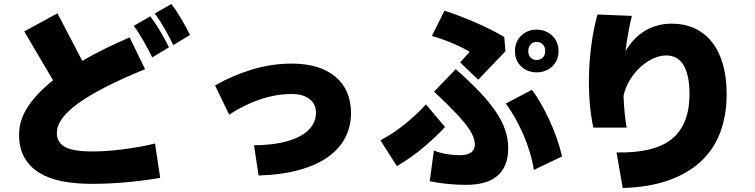

<svg xmlns="http://www.w3.org/2000/svg" viewBox="-20 -858 3800 966"><path d="M842 -838Q866 -807 892 -763Q918 -719 936 -682L852 -631Q843 -650 831.5 -671.5Q820 -693 808 -714Q796 -735 783.5 -754.5Q771 -774 759 -790ZM710 -510Q489 -420 377.5 -341Q266 -262 266 -189Q266 -142 306.5 -119Q347 -96 446 -96Q483 -96 523.5 -99Q564 -102 604.5 -107.5Q645 -113 685 -120Q725 -127 760 -136L786 37Q711 50 621.5 58.5Q532 67 440 67Q360 67 293 54Q226 41 178 11.5Q130 -18 103 -65Q76 -112 76 -181Q76 -253 120 -320.5Q164 -388 247 -454L102 -700L269 -791L394 -552Q446 -582 505.5 -611.5Q565 -641 632 -670ZM736 -776Q760 -745 786 -701Q812 -657 830 -620L746 -569Q737 -588 725.5 -609.5Q714 -631 702 -652Q690 -673 677.5 -692.5Q665 -712 653 -728Z M1062 -428Q1144 -476 1244 -507Q1344 -538 1448 -538Q1589 -538 1667.5 -472Q1746 -406 1746 -288Q1746 -225 1719 -169.5Q1692 -114 1635.5 -72Q1579 -30 1491 -4.5Q1403 21 1281 25L1258 -127Q1338 -128 1396.5 -140.5Q1455 -153 1493.5 -175Q1532 -197 1551 -226.5Q1570 -256 1570 -290Q1570 -334 1537.5 -359.5Q1505 -385 1448 -385Q1367 -385 1286 -357Q1205 -329 1133 -281Z M2295 -544 2343 -597Q2311 -617 2260 -639Q2209 -661 2153 -677L2216 -804Q2252 -793 2291 -778Q2330 -763 2369.5 -746Q2409 -729 2447 -710Q2485 -691 2517 -672L2523 -600L2386 -457ZM2680 -709Q2703 -709 2723 -701Q2743 -693 2758 -679Q2773 -665 2781.5 -645Q2790 -625 2790 -601Q2790 -553 2758 -523.5Q2726 -494 2680 -494Q2634 -494 2602.5 -523.5Q2571 -553 2571 -601Q2571 -649 2602.5 -679Q2634 -709 2680 -709ZM2680 -556Q2698 -556 2710.5 -568Q2723 -580 2723 -601Q2723 -623 2710.5 -635Q2698 -647 2680 -647Q2662 -647 2650 -634.5Q2638 -622 2638 -601Q2638 -580 2650 -568Q2662 -556 2680 -556ZM2163 -101Q2191 -89 2226.5 -83Q2262 -77 2292 -77Q2369 -77 2369 -131Q2369 -153 2357 -179Q2345 -205 2319.5 -237Q2294 -269 2255.5 -308Q2217 -347 2164 -397L2273 -510Q2340 -451 2389.5 -399.5Q2439 -348 2472 -300Q2505 -252 2521 -206Q2537 -160 2537 -114Q2537 -63 2522 -28Q2507 7 2479 29.5Q2451 52 2412 62Q2373 72 2325 72Q2280 72 2233.5 67.5Q2187 63 2142 54ZM2666 -3Q2659 -47 2645.5 -92Q2632 -137 2613.5 -180Q2595 -223 2572.5 -263Q2550 -303 2525 -337L2656 -406Q2678 -378 2700.5 -338.5Q2723 -299 2744 -254Q2765 -209 2781.5 -161.5Q2798 -114 2808 -71ZM2219 -219Q2178 -174 2115.5 -120.5Q2053 -67 1977 -22L1894 -152Q1960 -187 2019 -235Q2078 -283 2123 -333Z M2965 -216Q2951 -283 2946 -355.5Q2941 -428 2944 -501.5Q2947 -575 2957.5 -647Q2968 -719 2986 -785L3159 -778Q3138 -692 3127 -600Q3166 -668 3226 -703.5Q3286 -739 3360 -739Q3424 -739 3475.5 -715Q3527 -691 3562.5 -646Q3598 -601 3617 -535Q3636 -469 3636 -385Q3636 -279 3604 -193Q3572 -107 3506.5 -46Q3441 15 3343 49.5Q3245 84 3113 88L3082 -91Q3272 -87 3360.5 -159Q3449 -231 3449 -385Q3449 -437 3440.5 -474Q3432 -511 3416.5 -534.5Q3401 -558 3379.5 -568.5Q3358 -579 3332 -579Q3300 -579 3266 -563.5Q3232 -548 3202 -520.5Q3172 -493 3149 -455.5Q3126 -418 3117 -375Q3119 -333 3122.5 -293.5Q3126 -254 3133 -216Z"/></svg>

Font: OA Gothic ExtraBold
Style: Regular
Weight: 800
Designer: Choi Chi-young, Lee Jaesang, Lee Juhyun, Han Dohee
Foundry: DDUNGSANG CORP.
Version: Version 1.000;Build 20210203